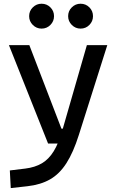

<svg xmlns="http://www.w3.org/2000/svg" viewBox="-20 -755 626 1010"><path d="M36.6 234.4 31.7 141.6 112.8 131.8Q164.1 125.5 200.4 104Q236.8 82.5 262.7 40.3Q288.6 -2 308.1 -70.3L437 -517.6H544.4L395 -45.9Q365.7 46.9 329.3 103.5Q293 160.2 243.4 188.5Q193.8 216.8 124.5 224.6ZM232.9 0 26.9 -517.6H134.3L303.2 -78.1H318.8V0ZM403.8 -604.5Q377 -604.5 357.7 -623.8Q338.4 -643.1 338.4 -669.9Q338.4 -697.3 357.7 -716.3Q377 -735.4 403.8 -735.4Q431.2 -735.4 450.2 -716.3Q469.2 -697.3 469.2 -669.9Q469.2 -643.1 450.2 -623.8Q431.2 -604.5 403.8 -604.5ZM198.7 -604.5Q171.9 -604.5 152.6 -623.8Q133.3 -643.1 133.3 -669.9Q133.3 -697.3 152.6 -716.3Q171.9 -735.4 198.7 -735.4Q226.1 -735.4 245.1 -716.3Q264.2 -697.3 264.2 -669.9Q264.2 -643.1 245.1 -623.8Q226.1 -604.5 198.7 -604.5Z"/></svg>

Font: Cascadia Mono
Style: Regular
Weight: 400
Monospace: yes
Designer: Aaron Bell
Foundry: Saja Typeworks
Version: Version 2404.023